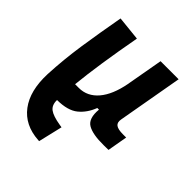

<svg xmlns="http://www.w3.org/2000/svg" viewBox="-210 -652 1006 1006"><g transform="rotate(45 293.0 -149.0)"><path d="M249.5 229 241.7 228.5Q137.2 221.7 82.5 148.9Q27.8 76.2 32.7 -50.3Q38.1 -164.1 55.4 -279.8Q72.8 -395.5 96.7 -527.3L231.9 -513.2Q187.5 -271.5 171.9 -115.2H199.2Q262.2 -115.2 305.7 -166.3Q349.1 -217.3 367.2 -313.5L368.2 -319.3Q368.7 -322.8 369.1 -325.7V-325.2L403.3 -517.1H537.1L473.1 -155.3Q468.3 -129.4 482.9 -118.2Q497.6 -106.9 534.7 -106.9H558.6L539.1 4.4L503.9 4.9Q422.4 5.9 385 -16.4Q347.7 -38.6 354.5 -109.4H342.3Q321.8 -55.2 282 -22.7Q242.2 9.8 163.6 10.3Q162.6 47.9 185.8 65.4Q209 83 266.1 92.3L281.2 94.7Z"/></g></svg>

Font: Cascadia Mono
Style: Bold Italic
Weight: 700
Italic angle: -10°
Monospace: yes
Designer: Aaron Bell
Foundry: Saja Typeworks
Version: Version 2404.023; ttfautohint (v1.8.4)